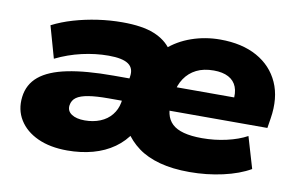

<svg xmlns="http://www.w3.org/2000/svg" viewBox="-61 -616 1137 735"><g transform="rotate(10 508.0 -249.0)"><path d="M237 11Q170 11 122 -11Q74 -33 50 -72Q26 -111 32 -161Q38 -211 75.5 -242Q113 -273 184 -287.5Q255 -302 363 -302H447L434 -213H358Q311 -213 280.5 -208Q250 -203 234.5 -192Q219 -181 216 -161Q213 -139 231.5 -126.5Q250 -114 283 -114Q316 -114 343 -125Q370 -136 387 -157Q404 -178 409 -205L425 -308Q431 -342 408 -358Q385 -374 331 -374Q280 -374 227.5 -362Q175 -350 126 -326L91 -450Q128 -469 172.5 -482Q217 -495 265 -502Q313 -509 361 -509Q438 -509 484 -490.5Q530 -472 554 -437H538Q577 -472 630 -490.5Q683 -509 741 -509Q826 -509 884.5 -476.5Q943 -444 969.5 -385Q996 -326 983 -245L977 -207H565L579 -300H851L830 -285Q835 -318 826 -341Q817 -364 794.5 -376Q772 -388 737 -388Q698 -388 670 -374Q642 -360 624.5 -334Q607 -308 602 -273L598 -250Q588 -187 620.5 -156Q653 -125 737 -125Q786 -125 832 -135.5Q878 -146 911 -164L947 -42Q904 -17 841.5 -3Q779 11 712 11Q646 11 596 -2.5Q546 -16 511.5 -41.5Q477 -67 455 -102H477Q454 -65 418 -39.5Q382 -14 336 -1.5Q290 11 237 11Z"/></g></svg>

Font: Nunito Sans 10pt SemiExpanded Black
Style: Italic
Weight: 900
Width: 6
Italic angle: -9°
Designer: Vernon Adams
Foundry: Vernon Adams
Version: Version 3.101;gftools[0.9.27]